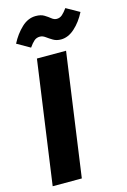

<svg xmlns="http://www.w3.org/2000/svg" viewBox="-136 -982 690 1045"><g transform="rotate(-15 208.5 -459.5)"><path d="M122.6 -693.6H286.8L189.8 0H25.6ZM276.8 -759.9Q251.7 -759.9 232.7 -771.2Q213.7 -782.6 198.8 -793.6Q183.8 -804.6 168.4 -804.6Q149.4 -804.6 135.9 -792.8Q122.4 -780.9 107.4 -759.2L33.9 -801Q58.9 -849.7 95.4 -884.3Q131.8 -918.9 175.7 -918.9Q204.7 -918.9 222.8 -907.8Q241 -896.8 254.8 -885.5Q268.6 -874.1 283.3 -874.1Q301 -874.1 314.3 -885.8Q327.7 -897.5 343 -918.8L417.2 -877.1Q391.5 -826.3 354.5 -793.1Q317.6 -759.9 276.8 -759.9Z"/></g></svg>

Font: Fira Sans Variable
Style: Italic
Weight: 397
Italic angle: -8°
Designer: Carrois Corporate & Edenspiekermann AG
Foundry: Carrois Corporate GbR & Edenspiekermann AG
Version: Version 4.202